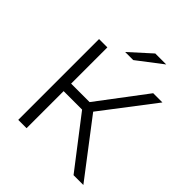

<svg xmlns="http://www.w3.org/2000/svg" viewBox="-237 -1028 1176 1176"><g transform="rotate(45 351.0 -440.5)"><path d="M350 -321H190V0H118V-700H190V-386H350L587 -700H667L407 -360L682 0H597ZM424 -881H519L357 -757H287Z"/></g></svg>

Font: APTA Sans Regular
Style: Regular
Weight: 400
Version: Version 7.200